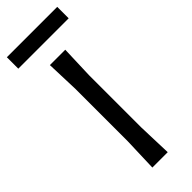

<svg xmlns="http://www.w3.org/2000/svg" viewBox="-263 -772 795 795"><g transform="rotate(-45 134.5 -374.5)"><path d="M95 -150V-455L90 -600H180L175 -455V-150L180 0H90ZM282 -749V-682H-13V-749Z"/></g></svg>

Font: Farro Light
Style: Regular
Weight: 300
Designer: Aceler Chua
Foundry: Grayscale Limited
Version: Version 1.101